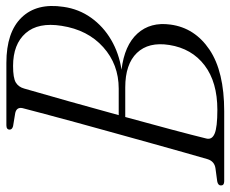

<svg xmlns="http://www.w3.org/2000/svg" viewBox="-84 -658 740 617"><g transform="rotate(-90 286.5 -350.0)"><path d="M192 -700H392.5Q491 -700 538.2 -651.2Q585.5 -602.5 572.5 -516.5Q565.5 -467 537.5 -427.8Q509.5 -388.5 466.2 -363.2Q423 -338 370.5 -330Q449 -320.5 486.8 -278.8Q524.5 -237 515.5 -172.5Q505 -94.5 434.8 -47.2Q364.5 0 237 0H12Q-1.5 0 -1.5 -10.5Q-1.5 -20 12 -22.5L53 -28Q76 -31 83 -53.5Q91 -80.5 104.2 -127.5Q117.5 -174.5 133.8 -233Q150 -291.5 167.2 -353.2Q184.5 -415 200.2 -472.8Q216 -530.5 228.2 -576.5Q240.5 -622.5 247 -648Q251 -667 231.5 -671.5L189 -678.5Q178 -681.5 178 -689.5Q178 -700 192 -700ZM310 -643Q292 -580.5 269.2 -500Q246.5 -419.5 224.5 -339H309.5Q387.5 -339 443 -388.8Q498.5 -438.5 511.5 -522.5Q523.5 -597.5 488 -638Q452.5 -678.5 382.5 -678.5Q344 -678.5 329.5 -669.8Q315 -661 310 -643ZM149.5 -58Q144.5 -39.5 165 -30.8Q185.5 -22 241.5 -22Q330.5 -22 384.5 -63Q438.5 -104 450 -176.5Q460.5 -243 424.5 -280.5Q388.5 -318 313.5 -318H218.5Q196.5 -238 178 -168.5Q159.5 -99 149.5 -58Z"/></g></svg>

Font: Fraunces 144pt S050 Light
Style: Italic
Weight: 300
Italic angle: -16°
Version: Version 1.000; ttfautohint (v1.8.3)